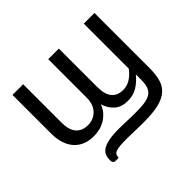

<svg xmlns="http://www.w3.org/2000/svg" viewBox="-158 -721 1138 1138"><g transform="rotate(-45 411.0 -152.0)"><path d="M752.5 -506.5V-44.5Q752.5 9.5 741.5 48Q730.5 86.5 702.2 111Q674 135.5 625.8 147Q577.5 158.5 502.5 158.5Q487 158.5 469.8 158.2Q452.5 158 435.2 157.5Q418 157 401 156.5Q384 156 369.5 156Q330.5 155.5 306.5 157.5Q282.5 159.5 269.5 164.8Q256.5 170 252 179Q247.5 188 247 202H222Q214.5 202 210.2 199.5Q206 197 203.8 192.8Q201.5 188.5 201 183.5Q200.5 178.5 200.5 173.5Q200.5 152.5 207.5 135.2Q214.5 118 234 105.8Q253.5 93.5 288 87Q322.5 80.5 377.5 81Q391 81 406.5 81.5Q422 82 438.2 82.5Q454.5 83 470.2 83.5Q486 84 500.5 84Q547 84.5 579.2 80.2Q611.5 76 631.2 63.8Q651 51.5 659.8 28.8Q668.5 6 668.5 -30.5V-75.5Q640.5 -41 605.8 -19.2Q571 2.5 525 2.5Q474 2.5 442.5 -23.8Q411 -50 396.5 -97Q386 -69 368.5 -49.2Q351 -29.5 329.8 -16.8Q308.5 -4 284 2Q259.5 8 234.5 8Q194.5 8 163.2 -4.8Q132 -17.5 110.2 -42Q88.5 -66.5 77 -102Q65.5 -137.5 65.5 -183.5V-506.5H155V-183.5Q155 -124 181 -93.5Q207 -63 256 -63Q278 -63 297.8 -70.8Q317.5 -78.5 332.5 -93.5Q347.5 -108.5 356.2 -131Q365 -153.5 365 -183.5V-506.5H454V-183.5Q454 -123 478.8 -93Q503.5 -63 550.5 -63Q583.5 -63 611.5 -80.5Q639.5 -98 663 -129V-506.5Z"/></g></svg>

Font: Lato-Regular
Style: Regular
Weight: 400
Designer: Lukasz Dziedzic with Adam Twardoch and Botio Nikoltchev
Foundry: tyPoland Lukasz Dziedzic
Version: Version 2.015; 2015-08-06; http://www.latofonts.com/